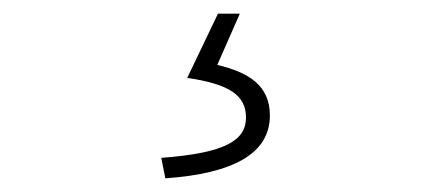

<svg xmlns="http://www.w3.org/2000/svg" viewBox="-20 -22 626 281"><path d="M222 239C321 232 375 203 375 147C375 103 344 84 298 73L331 -2H299L254 92C315 101 340 117 340 150C340 183 311 202 216 209Z"/></svg>

Font: Harano Aji Gothic KR ExtraLight
Style: Regular
Weight: 250
Foundry: Masamichi Hosoda
Version: HaranoAjiGothicKR-ExtraLight version 20220220;ttx 4.29.1